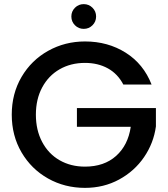

<svg xmlns="http://www.w3.org/2000/svg" viewBox="-20 -905 813 931"><path d="M578 -495Q551 -547 503 -573.5Q455 -600 392 -600Q323 -600 269 -569Q215 -538 184.5 -481Q154 -424 154 -349Q154 -274 184.5 -216.5Q215 -159 269 -128Q323 -97 392 -97Q485 -97 543 -149Q601 -201 614 -290H353V-381H736V-292Q725 -211 678.5 -143Q632 -75 557.5 -34.5Q483 6 392 6Q294 6 213 -39.5Q132 -85 84.5 -166Q37 -247 37 -349Q37 -451 84.5 -532Q132 -613 213.5 -658.5Q295 -704 392 -704Q503 -704 589.5 -649.5Q676 -595 715 -495ZM326 -825Q326 -850 343.5 -867.5Q361 -885 386 -885Q411 -885 428.5 -867.5Q446 -850 446 -825Q446 -800 428.5 -782.5Q411 -765 386 -765Q361 -765 343.5 -782.5Q326 -800 326 -825Z"/></svg>

Font: Poppins Medium A&M
Style: Regular
Weight: 500
Designer: Ninad Kale (Devanagari), Jonny Pinhorn (Latin)
Foundry: Indian Type Foundry
Version: 4.004